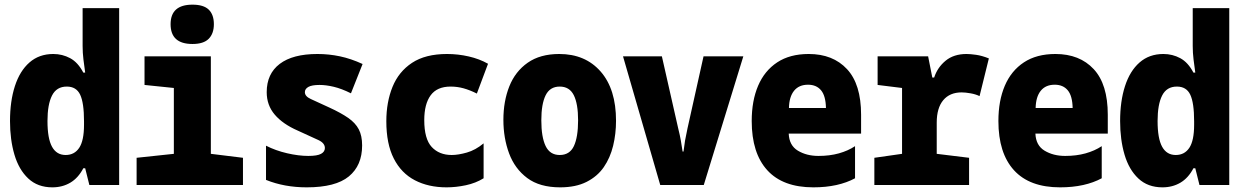

<svg xmlns="http://www.w3.org/2000/svg" viewBox="-20 -795 5340 825"><path d="M205 10Q142 10 101.5 -28Q61 -66 42 -130.5Q23 -195 23 -275Q23 -360 44 -425Q65 -490 106.5 -526.5Q148 -563 209 -563Q248 -563 281.5 -545Q315 -527 338 -483H346Q342 -511 338.5 -539.5Q335 -568 335 -597V-760H492V0H364L346 -72H338Q316 -30 282 -10Q248 10 205 10ZM262 -129Q300 -129 320.5 -160Q341 -191 341 -259V-274Q341 -353 324.5 -388Q308 -423 267 -423Q223 -423 203.5 -384.5Q184 -346 184 -275Q184 -200 203.5 -164.5Q223 -129 262 -129Z M807 -606Q713 -606 713 -691Q713 -775 807 -775Q855 -775 877 -753.5Q899 -732 899 -691Q899 -651 877 -628.5Q855 -606 807 -606ZM567 0V-117L727 -134V-417L601 -430V-553H886V-134L1024 -117V0Z M1298 10Q1202 10 1123 -22V-169Q1164 -148 1213.5 -136.5Q1263 -125 1305 -125Q1343 -125 1359.5 -134Q1376 -143 1376 -159Q1376 -180 1348.5 -193Q1321 -206 1259 -234Q1195 -262 1160.5 -302.5Q1126 -343 1126 -399Q1126 -478 1182 -520.5Q1238 -563 1344 -563Q1393 -563 1440.5 -553Q1488 -543 1538 -520L1488 -394Q1448 -414 1414.5 -422Q1381 -430 1353 -430Q1320 -430 1305 -421.5Q1290 -413 1290 -399Q1290 -381 1315.5 -369.5Q1341 -358 1395 -333Q1445 -310 1476 -288.5Q1507 -267 1521.5 -239.5Q1536 -212 1536 -170Q1536 -84 1479 -37Q1422 10 1298 10Z M1899 10Q1821 10 1762.5 -20.5Q1704 -51 1672 -114Q1640 -177 1640 -274Q1640 -356 1666.5 -421.5Q1693 -487 1750.5 -525Q1808 -563 1901 -563Q1948 -563 1994 -552.5Q2040 -542 2077 -521L2029 -393Q1999 -408 1972 -415.5Q1945 -423 1916 -423Q1858 -423 1830.5 -385.5Q1803 -348 1803 -279Q1803 -198 1835 -163.5Q1867 -129 1921 -129Q1949 -129 1986 -139.5Q2023 -150 2058 -179V-29Q2024 -8 1981.5 1Q1939 10 1899 10Z M2387 10Q2299 10 2245.5 -30Q2192 -70 2167.5 -136Q2143 -202 2143 -280Q2143 -360 2168.5 -424Q2194 -488 2247.5 -525.5Q2301 -563 2383 -563Q2495 -563 2561 -487.5Q2627 -412 2627 -276Q2627 -220 2614.5 -168.5Q2602 -117 2574.5 -77Q2547 -37 2500.5 -13.5Q2454 10 2387 10ZM2385 -129Q2428 -129 2446 -167.5Q2464 -206 2464 -278Q2464 -349 2445.5 -386Q2427 -423 2385 -423Q2343 -423 2324.5 -385.5Q2306 -348 2306 -278Q2306 -206 2324.5 -167.5Q2343 -129 2385 -129Z M2817 0 2657 -553H2824L2894 -244Q2902 -212 2905.5 -191Q2909 -170 2913 -144H2917Q2920 -170 2923.5 -190.5Q2927 -211 2934 -243L3003 -553H3174L3004 0Z M3475 10Q3344 10 3277 -63.5Q3210 -137 3210 -275Q3210 -362 3237.5 -426.5Q3265 -491 3319.5 -527Q3374 -563 3455 -563Q3559 -563 3619.5 -498Q3680 -433 3680 -302V-221H3369Q3371 -170 3408.5 -147.5Q3446 -125 3497 -125Q3545 -125 3584.5 -136Q3624 -147 3654 -167V-29Q3619 -10 3574 0Q3529 10 3475 10ZM3529 -331Q3528 -383 3508 -407Q3488 -431 3452 -431Q3413 -431 3392 -405Q3371 -379 3370 -331Z M3737 0V-117L3856 -134V-417L3751 -430V-553H3968L3986 -462H3994Q4008 -505 4043 -534Q4078 -563 4133 -563Q4149 -563 4174 -559.5Q4199 -556 4229 -544L4189 -382Q4173 -390 4150.5 -394Q4128 -398 4112 -398Q4061 -398 4033 -364.5Q4005 -331 4005 -268V-134L4144 -117V0Z M4535 10Q4404 10 4337 -63.5Q4270 -137 4270 -275Q4270 -362 4297.5 -426.5Q4325 -491 4379.5 -527Q4434 -563 4515 -563Q4619 -563 4679.5 -498Q4740 -433 4740 -302V-221H4429Q4431 -170 4468.5 -147.5Q4506 -125 4557 -125Q4605 -125 4644.5 -136Q4684 -147 4714 -167V-29Q4679 -10 4634 0Q4589 10 4535 10ZM4589 -331Q4588 -383 4568 -407Q4548 -431 4512 -431Q4473 -431 4452 -405Q4431 -379 4430 -331Z M4975 10Q4912 10 4871.5 -28Q4831 -66 4812 -130.5Q4793 -195 4793 -275Q4793 -360 4814 -425Q4835 -490 4876.5 -526.5Q4918 -563 4979 -563Q5018 -563 5051.5 -545Q5085 -527 5108 -483H5116Q5112 -511 5108.5 -539.5Q5105 -568 5105 -597V-760H5262V0H5134L5116 -72H5108Q5086 -30 5052 -10Q5018 10 4975 10ZM5032 -129Q5070 -129 5090.5 -160Q5111 -191 5111 -259V-274Q5111 -353 5094.5 -388Q5078 -423 5037 -423Q4993 -423 4973.5 -384.5Q4954 -346 4954 -275Q4954 -200 4973.5 -164.5Q4993 -129 5032 -129Z"/></svg>

Font: Noto Sans Mono Condensed Black
Style: Regular
Weight: 900
Width: 3
Designer: Monotype Design Team
Foundry: Monotype Imaging Inc.
Version: Version 2.014